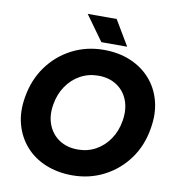

<svg xmlns="http://www.w3.org/2000/svg" viewBox="-96 -980 986 1077"><g transform="rotate(10 397.0 -441.5)"><path d="M387 12Q304 12 235.5 -16Q167 -44 121 -96Q75 -148 55.5 -218.5Q36 -289 51 -375Q68 -476 123 -551.5Q178 -627 260.5 -669.5Q343 -712 442 -712Q525 -712 592.5 -684Q660 -656 706.5 -604Q753 -552 772 -480.5Q791 -409 776 -324Q760 -224 705 -148.5Q650 -73 567.5 -30.5Q485 12 387 12ZM393 -136Q449 -136 495 -161.5Q541 -187 572 -232.5Q603 -278 613 -338Q624 -404 604.5 -455Q585 -506 541 -535Q497 -564 436 -564Q380 -564 333.5 -538.5Q287 -513 255.5 -467Q224 -421 214 -360Q203 -295 223.5 -244Q244 -193 288 -164.5Q332 -136 393 -136ZM419 -752 316 -895H481L566 -752Z"/></g></svg>

Font: Figtree ExtraBold
Style: Italic
Weight: 800
Italic angle: -9.5°
Foundry: Erik Kennedy
Version: Version 2.001;gftools[0.9.30]